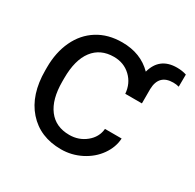

<svg xmlns="http://www.w3.org/2000/svg" viewBox="-130 -703 865 853"><g transform="rotate(30 303.0 -276.0)"><path d="M280.3 -64Q328.6 -64 364.7 -93.3Q400.9 -122.6 404.8 -166.5H490.2Q487.8 -121.1 459 -80.1Q430.2 -39.1 382.1 -14.6Q334 9.8 280.3 9.8Q172.4 9.8 108.6 -62.3Q44.9 -134.3 44.9 -259.3V-274.4Q44.9 -351.6 73.2 -411.6Q101.6 -471.7 154.5 -504.9Q207.5 -538.1 279.8 -538.1Q375 -538.1 434.6 -477.5Q457.5 -562.5 546.4 -562.5Q573.2 -562.5 595.2 -555.2L594.7 -492.7Q581.1 -496.6 565.4 -496.6Q492.2 -496.6 490.2 -420.4V-346.7H404.8Q400.9 -397.9 366 -430.9Q331.1 -463.9 279.8 -463.9Q210.9 -463.9 173.1 -414.3Q135.3 -364.7 135.3 -271V-253.9Q135.3 -162.6 172.9 -113.3Q210.4 -64 280.3 -64Z"/></g></svg>

Font: Roboto
Style: Regular
Weight: 400
Designer: Google
Version: Version 2.134; 2016; ttfautohint (v1.6)